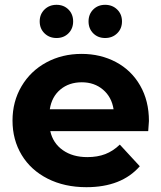

<svg xmlns="http://www.w3.org/2000/svg" viewBox="-20 -770 671 798"><path d="M596 -225H189Q200 -175 241 -146Q282 -117 343 -117Q385 -117 417.5 -129.5Q450 -142 478 -169L561 -79Q485 8 339 8Q248 8 178 -27.5Q108 -63 70 -126Q32 -189 32 -269Q32 -348 69.5 -411.5Q107 -475 172.5 -510.5Q238 -546 319 -546Q398 -546 462 -512Q526 -478 562.5 -414.5Q599 -351 599 -267Q599 -264 596 -225ZM187 -316H452Q444 -367 408 -397.5Q372 -428 320 -428Q267 -428 231 -398Q195 -368 187 -316ZM145 -681Q145 -711 165 -730.5Q185 -750 215 -750Q245 -750 264.5 -730.5Q284 -711 284 -681Q284 -651 264.5 -631.5Q245 -612 215 -612Q185 -612 165 -631.5Q145 -651 145 -681ZM348 -681Q348 -711 367.5 -730.5Q387 -750 417 -750Q447 -750 467 -730.5Q487 -711 487 -681Q487 -651 467 -631.5Q447 -612 417 -612Q387 -612 367.5 -631.5Q348 -651 348 -681Z"/></svg>

Font: APTA Sans Regular
Style: Bold Italic
Weight: 700
Version: Version 7.200